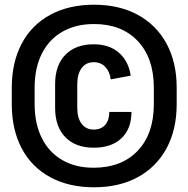

<svg xmlns="http://www.w3.org/2000/svg" viewBox="-20 -751 800 815"><path d="M730 -379V-309Q730 -201 687 -121.5Q644 -42 565 1Q486 44 379 44Q272 44 193 1Q114 -42 72 -121.5Q30 -201 30 -309V-379Q30 -486 72 -565.5Q114 -645 193 -688Q272 -731 379 -731Q486 -731 565 -688Q644 -645 687 -565.5Q730 -486 730 -379ZM633 -309V-379Q633 -504 565 -576.5Q497 -649 379 -649Q302 -649 245 -616.5Q188 -584 157.5 -523Q127 -462 127 -379V-309Q127 -226 157.5 -165Q188 -104 244.5 -71.5Q301 -39 377 -39Q496 -39 564.5 -111Q633 -183 633 -309ZM444 -276H538Q538 -204 495.5 -164Q453 -124 378 -124Q301 -124 257.5 -168.5Q214 -213 214 -293V-394Q214 -474 257.5 -518.5Q301 -563 378 -563Q443 -563 484 -528Q525 -493 535 -430L450 -414Q446 -447 427 -467Q408 -487 378 -487Q345 -487 326.5 -462Q308 -437 308 -393V-294Q308 -250 326.5 -225.5Q345 -201 378 -201Q409 -201 426.5 -221Q444 -241 444 -276Z"/></svg>

Font: Akshar Medium
Style: Regular
Weight: 500
Designer: Tall Chai
Foundry: Tall Chai
Version: Version 1.000